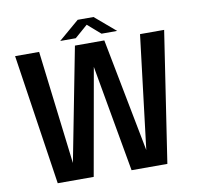

<svg xmlns="http://www.w3.org/2000/svg" viewBox="-92 -972 1102 1068"><g transform="rotate(-10 458.5 -438.0)"><path d="M299.3 -776.9 415.5 -876H504.9L621.1 -776.9H532.7L460 -840.3L387.2 -776.9ZM148.4 0 37.6 -737.3H173.3L251 -96.2L375.5 -737.3H541.5L665.5 -96.2L743.2 -737.3H879.4L767.6 0H565.4L458.5 -602.5L351.6 0Z"/></g></svg>

Font: Epilogue SemiBold
Style: Regular
Weight: 600
Designer: Tyler Finck
Foundry: Etcetera Type Co
Version: Version 2.112